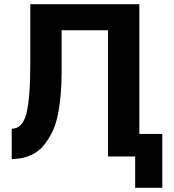

<svg xmlns="http://www.w3.org/2000/svg" viewBox="-20 -749 833 919"><path d="M497.1 -604H274.9V-399.9Q274.9 -297.9 259.8 -214.8Q251 -164.6 234.9 -127.7Q218.8 -90.8 191.9 -56.2Q167.5 -24.4 127.4 -6.1Q87.4 12.2 36.1 12.2V-132.8Q87.4 -132.8 106 -204.1Q125 -277.3 125 -446.8V-729H647V-107.9H756.8V149.9H627V0H497.1Z"/></svg>

Font: Miedinger*
Style: Bold
Weight: 700
Version: Version 001.000